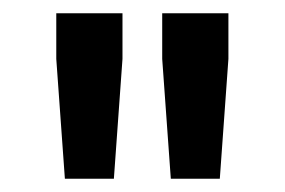

<svg xmlns="http://www.w3.org/2000/svg" viewBox="-20 -708 430 290"><path d="M238 -438 225 -619V-688H325V-619L312 -438ZM78 -438 65 -619V-688H165V-619L152 -438Z"/></svg>

Font: Saira Medium
Style: Regular
Weight: 500
Designer: Hector Gatti with collaboration of the Omnibus-Type team
Foundry: Omnibus-Type
Version: Version 1.100; ttfautohint (v1.8.3)